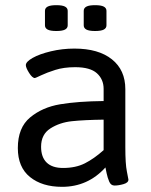

<svg xmlns="http://www.w3.org/2000/svg" viewBox="-20 -717 585 743"><path d="M49 -144Q49 -223 96.5 -262.5Q144 -302 213 -313.5Q282 -325 381 -326V-373Q381 -410 355 -433.5Q329 -457 271 -457Q227 -457 194 -446.5Q161 -436 139 -425.5Q117 -415 115 -415Q105 -415 92.5 -435Q80 -455 80 -465Q80 -478 106.5 -493Q133 -508 177 -518.5Q221 -529 268 -529Q361 -529 413 -487.5Q465 -446 465 -372V-148Q465 -82 471 -53.5Q477 -25 477 -22Q477 -10 458 -4.5Q439 1 423 1Q409 1 402.5 -14.5Q396 -30 392.5 -47Q389 -64 388 -69Q320 6 220 6Q143 6 96 -32Q49 -70 49 -144ZM381 -136V-254Q306 -253 258.5 -248Q211 -243 175 -220Q139 -197 139 -149Q139 -109 160.5 -88Q182 -67 224 -67Q273 -67 308.5 -85Q344 -103 381 -136ZM154 -619V-675Q154 -686 164.5 -691.5Q175 -697 198 -697Q221 -697 231.5 -691.5Q242 -686 242 -675V-619Q242 -608 231.5 -602.5Q221 -597 198 -597Q175 -597 164.5 -602.5Q154 -608 154 -619ZM304 -619V-675Q304 -686 314.5 -691.5Q325 -697 348 -697Q371 -697 381.5 -691.5Q392 -686 392 -675V-619Q392 -608 381.5 -602.5Q371 -597 348 -597Q325 -597 314.5 -602.5Q304 -608 304 -619Z"/></svg>

Font: Asap-Regular
Style: Regular
Weight: 400
Designer: Pablo Cosgaya
Foundry: Omnibus-Type
Version: Version 2.000; ttfautohint (v1.8)